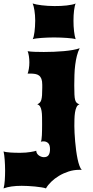

<svg xmlns="http://www.w3.org/2000/svg" viewBox="-92 -801 530 1090"><path d="M93.8 -578.6Q96.7 -584 99.4 -594.7Q102.1 -605.5 103.8 -619.6Q105.5 -633.8 106.7 -650.1Q107.9 -666.5 107.9 -683.6Q107.9 -699.2 106.7 -714.1Q105.5 -729 103.5 -741.9Q101.6 -754.9 98.9 -765.1Q96.2 -775.4 93.3 -781.2Q102.1 -778.3 115.2 -775.6Q128.4 -772.9 144.8 -771Q161.1 -769 179.7 -767.8Q198.2 -766.6 217.3 -766.6Q234.9 -766.6 252.9 -767.3Q271 -768.1 287.1 -770Q303.2 -772 316.4 -774.7Q329.6 -777.3 337.4 -781.2Q334.5 -774.9 332.3 -764.6Q330.1 -754.4 328.4 -741.5Q326.7 -728.5 325.9 -713.6Q325.2 -698.7 325.2 -683.6Q325.2 -668 325.9 -652.8Q326.7 -637.7 328.4 -623.8Q330.1 -609.9 332.3 -598.1Q334.5 -586.4 337.4 -578.6Q329.6 -581.1 316.7 -582.8Q303.7 -584.5 287.4 -585.7Q271 -586.9 252.4 -587.6Q233.9 -588.4 214.8 -588.4Q195.8 -588.4 177.5 -587.6Q159.2 -586.9 143.3 -585.7Q127.4 -584.5 114.5 -582.8Q101.6 -581.1 93.8 -578.6ZM24.9 66.4Q40 66.4 54.4 65.2Q68.8 64 81.1 62Q93.3 60.1 101.8 58.1Q110.4 56.2 113.8 54.7Q113.8 63 117.9 69.8Q122.1 76.7 128.4 81.3Q134.8 85.9 142.3 88.6Q149.9 91.3 157.2 91.3Q175.8 91.3 183.8 79.6Q191.9 67.9 191.9 45.9Q191.9 21.5 181.4 11.5Q170.9 1.5 155.3 1.5Q151.4 1.5 147.5 2Q143.6 2.4 139.6 3.4Q142.1 0.5 143.6 -9.5Q145 -19.5 145.8 -33.4Q146.5 -47.4 146.7 -63.5Q147 -79.6 147 -94.7Q147 -117.2 146.7 -136.7Q146.5 -156.2 144 -171.1Q141.6 -186 136 -195.8Q130.4 -205.6 119.6 -208.5Q128.4 -212.9 134 -218.5Q139.6 -224.1 142.6 -234.4Q145.5 -244.6 146.7 -260.7Q147.9 -276.9 147.9 -302.2V-319.8Q147.9 -340.8 143.1 -353.3Q138.2 -365.7 129.4 -372.3Q120.6 -378.9 107.9 -381.1Q95.2 -383.3 80.1 -383.3H64.9Q68.8 -393.1 71.8 -410.4Q74.7 -427.7 74.7 -446.8Q74.7 -465.3 72 -482.7Q69.3 -500 64.9 -510.3Q80.1 -507.8 104 -506.8Q127.9 -505.9 156.7 -505.9Q184.1 -505.9 213.6 -507.1Q243.2 -508.3 270.5 -510.7Q297.9 -513.2 321.3 -517.3Q344.7 -521.5 360.4 -527.3Q350.6 -508.3 344.5 -484.1Q338.4 -460 335 -432.6Q331.5 -405.3 330.6 -375.7Q329.6 -346.2 329.6 -316.4Q329.6 -284.2 330.6 -264.4Q331.5 -244.6 334.7 -233.4Q337.9 -222.2 343.8 -217Q349.6 -211.9 359.4 -208.5Q348.1 -205.6 342.3 -192.6Q336.4 -179.7 333.7 -161.9Q331.1 -144 330.6 -123.5Q330.1 -103 330.1 -85Q330.1 -68.4 331.3 -45.7Q332.5 -22.9 334.7 2.4Q336.9 27.8 340.3 53.7Q343.8 79.6 348.4 101.6Q353 123.5 359.1 140.1Q365.2 156.7 372.6 163.6Q368.7 163.1 365 163.1Q361.3 163.1 357.4 163.1Q327.1 163.1 297.6 172.6Q268.1 182.1 242.9 197.3Q217.8 212.4 198.5 231.2Q179.2 250 168.9 268.6Q160.2 265.1 143.1 262.5Q126 259.8 106.2 257.8Q86.4 255.9 66.2 254.9Q45.9 253.9 31.2 253.9Q-32.2 253.9 -71.8 268.6Q-69.3 260.3 -67.6 248.5Q-65.9 236.8 -64.9 223.4Q-64 210 -63.5 195.6Q-63 181.2 -63 168Q-63 151.9 -63.7 136Q-64.5 120.1 -65.4 105.7Q-66.4 91.3 -68.1 79.3Q-69.8 67.4 -71.8 58.6Q-65.9 61 -55.7 62.5Q-45.4 64 -32.5 64.9Q-19.5 65.9 -4.6 66.2Q10.3 66.4 24.9 66.4Z"/></svg>

Font: Arbutus
Style: Regular
Weight: 400
Designer: Karolina Lach
Foundry: Sorkin Type Co.
Version: Version 1.003